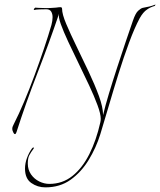

<svg xmlns="http://www.w3.org/2000/svg" viewBox="-20 -567 691 829"><path d="M176 242Q142 242 115 223Q88 204 88 161Q88 138 96.5 115Q105 92 118 74Q122 69 125 70Q128 71 125 75Q113 91 106.5 103.5Q100 116 100 139Q100 166 114 186Q128 206 149.5 216.5Q171 227 193 227Q250 227 293 192.5Q336 158 366 98Q396 38 413 -38Q414 -42 414.5 -46Q415 -50 415 -54Q415 -75 401 -113Q387 -151 365 -198Q343 -245 319 -294Q295 -343 274.5 -387Q254 -431 242.5 -463Q231 -495 235 -508Q192 -381 141.5 -251Q91 -121 51 4Q48 12 45 12Q41 12 38.5 7Q36 2 35 -1Q33 -5 33 -11Q33 -17 35.5 -22.5Q38 -28 40 -32Q61 -73 84 -127.5Q107 -182 129 -241.5Q151 -301 170 -357.5Q189 -414 202 -459Q207 -477 207 -493Q207 -507 201 -517Q195 -527 180 -527Q171 -527 153 -526.5Q135 -526 128 -524Q126 -524 126 -525Q126 -530 132 -534Q132 -534 146.5 -533Q161 -532 180 -532Q186 -532 197.5 -532.5Q209 -533 221 -534Q228 -535 233 -535.5Q238 -536 241 -536Q248 -536 248 -529Q248 -506 266 -463.5Q284 -421 310 -367.5Q336 -314 362.5 -258Q389 -202 407 -153Q425 -104 425 -70Q434 -109 450.5 -163.5Q467 -218 486 -276Q505 -334 523 -387.5Q541 -441 554 -478Q565 -510 576.5 -520.5Q588 -531 596 -533Q608 -536 615.5 -537Q623 -538 636 -542L650 -547Q652 -548 650.5 -545Q649 -542 647 -541Q629 -536 615 -526Q598 -515 583 -488Q561 -447 537.5 -383.5Q514 -320 491.5 -248Q469 -176 449 -107.5Q429 -39 413 13Q395 71 363 123.5Q331 176 285 209Q239 242 176 242Z"/></svg>

Font: Explora
Style: Regular
Weight: 400
Designer: Robert E. Leuschke
Foundry: Robert E. Leuschke
Version: Version 1.010